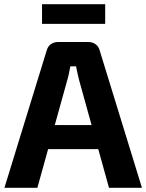

<svg xmlns="http://www.w3.org/2000/svg" viewBox="-20 -889 693 909"><path d="M399 -690Q418 -690 432.5 -679.5Q447 -669 452 -650L652 0H496L355 -508Q351 -524 347 -541.5Q343 -559 340 -575H313Q310 -559 306.5 -541.5Q303 -524 298 -508L157 0H1L201 -650Q206 -669 220.5 -679.5Q235 -690 254 -690ZM505 -297V-183H147V-297ZM478 -869V-776H179V-869Z"/></svg>

Font: Exo 2
Style: Bold
Weight: 700
Designer: Natanael Gama
Foundry: Natanael Gama
Version: Version 2.010